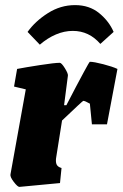

<svg xmlns="http://www.w3.org/2000/svg" viewBox="-20 -723 480 752"><path d="M440 -453 399 -236H340L332 -317Q313 -328 306 -328Q304 -328 223 -251L200 -106Q199 -101 199 -94Q199 -81 204.5 -74.5Q210 -68 221 -65L215 -6L56 9Q49 9 34 -10.5Q19 -30 21 -40L81 -373L35 -384L47 -453Q78 -459 136 -468Q194 -477 214 -477Q221 -477 234 -456Q247 -435 246 -427L231 -311H240L277 -382Q287 -401 308.5 -441Q330 -481 332 -481Q348 -481 384.5 -471.5Q421 -462 440 -453ZM88 -598Q118 -640 167.5 -671.5Q217 -703 274 -703Q330 -703 368.5 -671.5Q407 -640 425 -598L373 -551Q329 -602 265 -602Q232 -602 199 -588Q166 -574 136 -548Z"/></svg>

Font: Grenze Black
Style: Italic
Weight: 900
Italic angle: -10°
Designer: Renata Polastri
Foundry: Omnibus-Type
Version: Version 1.002; ttfautohint (v1.8)